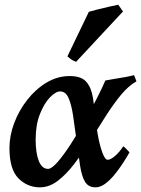

<svg xmlns="http://www.w3.org/2000/svg" viewBox="-20 -783 605 823"><path d="M564.9 -434.1Q530.3 -415 497.3 -374.8Q464.4 -334.5 431.9 -283.2Q399.4 -231.9 366.2 -179Q333 -126 298.6 -80.8Q264.2 -35.6 227.5 -7.8Q190.9 20 151.4 20Q97.2 20 58.8 -18.8Q20.5 -57.6 20.5 -148.9Q20.5 -201.7 41 -255.9Q61.5 -310.1 97.4 -355.7Q133.3 -401.4 179.9 -429.2Q226.6 -457 278.8 -457Q328.6 -457 350.1 -432.1Q371.6 -407.2 378.4 -363.8Q385.3 -320.3 390.6 -264.2Q394 -230 401.9 -191.2Q409.7 -152.3 420.2 -125.2Q430.7 -98.1 441.4 -98.1Q454.1 -98.1 473.1 -114.5Q492.2 -130.9 508.3 -155.8Q514.6 -151.9 523.2 -142.8Q531.7 -133.8 535.2 -129.9Q522.9 -108.4 506.1 -82.5Q489.3 -56.6 470 -33.2Q450.7 -9.8 430.2 5.1Q409.7 20 389.6 20Q358.9 20 344.5 -3.7Q330.1 -27.3 323 -74.5Q315.9 -121.6 306.6 -191.9Q299.8 -243.7 293 -289.1Q286.1 -334.5 273.9 -362.8Q261.7 -391.1 237.8 -391.1Q218.8 -391.1 194.1 -365.7Q169.4 -340.3 151.1 -293.9Q132.8 -247.6 132.8 -185.1Q132.8 -127.4 146.2 -93.3Q159.7 -59.1 186 -59.1Q201.2 -59.1 226.6 -88.1Q252 -117.2 281.7 -162.8Q311.5 -208.5 341.1 -260.7Q370.6 -313 394.5 -360.1Q418.5 -407.2 431.6 -438Q445.8 -440.9 469 -444.6Q492.2 -448.2 515.6 -452.4Q539.1 -456.5 554.2 -460.9Q557.1 -456.1 560.3 -446.8Q563.5 -437.5 564.9 -434.1ZM507.3 -733.9 306.2 -518.1Q287.6 -523.9 269 -541.5L360.8 -732.4Q371.6 -735.8 397 -742.2Q422.4 -748.5 448.2 -754.4Q474.1 -760.3 486.8 -762.7Z"/></svg>

Font: Gentium Plus
Style: Bold Italic
Weight: 700
Italic angle: -8°
Designer: Victor Gaultney, Annie Olsen, Iska Routamaa, Becca Hirsbrunner
Foundry: SIL International
Version: Version 6.101